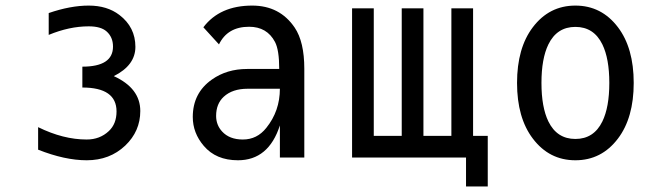

<svg xmlns="http://www.w3.org/2000/svg" viewBox="-20 -567 2384 691"><path d="M117.2 -109.4Q207.5 -64.9 292 -64.9Q339.4 -64.9 371.6 -95.2Q399.4 -121.1 399.4 -166Q399.4 -252 276.4 -252V-327.1Q386.7 -327.1 386.7 -399.4Q386.7 -433.6 363.3 -454.1Q342.8 -472.2 299.3 -472.2Q229.5 -472.2 155.3 -441.4V-520Q233.4 -546.9 299.3 -546.9Q365.7 -546.9 409.7 -513.2Q467.3 -469.2 467.3 -398.4Q467.3 -332 389.6 -293Q484.9 -249.5 484.9 -167.5Q484.9 -94.7 430.7 -43Q375 9.8 292 9.8Q213.4 9.8 117.2 -28.3Z M1075.2 0H987.3V-115.7Q946.8 9.8 836.4 9.8Q757.3 9.8 713.4 -42Q673.8 -88.4 673.8 -146Q673.8 -232.4 742.7 -280.8Q796.4 -318.8 869.6 -318.8H984.9Q984.9 -387.2 969.7 -416Q940.9 -470.7 876.5 -470.7Q798.8 -470.7 768.1 -407.2L711.9 -468.8Q771 -546.9 887.7 -546.9Q986.8 -546.9 1040.5 -467.8Q1075.2 -416.5 1075.2 -319.3ZM987.3 -247.6Q930.7 -247.6 871.1 -247.6Q816.4 -247.6 785.2 -218.8Q757.8 -193.4 757.8 -149.9Q757.8 -117.2 779.3 -93.8Q805.7 -64.9 854 -64.9Q905.3 -64.9 938.5 -106.9Q987.3 -167.5 987.3 -247.6Z M1247.1 0V-537.1H1325.2V-78.1H1425.8V-537.1H1503.9V-78.1H1604.5V-537.1H1682.6V-78.1H1735.4V104H1657.2V0Z M2147.9 -129.9Q2172.9 -181.2 2172.9 -268.6Q2172.9 -356 2147.9 -407.2Q2117.2 -470.2 2050.8 -470.2Q1984.4 -470.2 1953.6 -407.2Q1928.7 -356 1928.7 -268.6Q1928.7 -181.2 1953.6 -129.9Q1984.4 -66.9 2050.8 -66.9Q2117.2 -66.9 2147.9 -129.9ZM1897.5 -68.4Q1840.8 -143.1 1840.8 -268.6Q1840.8 -394 1897.5 -468.8Q1956.5 -546.9 2050.8 -546.9Q2145 -546.9 2204.1 -468.8Q2260.7 -394 2260.7 -268.6Q2260.7 -143.1 2204.1 -68.4Q2145 9.8 2050.8 9.8Q1956.5 9.8 1897.5 -68.4Z"/></svg>

Font: Consola Mono
Style: Book
Weight: 400
Monospace: yes
Designer: Wojciech Kalinowski "wmk69" (wmk69@o2.pl)
Foundry: Wojciech Kalinowski "wmk69" (wmk69@o2.pl)
Version: Version 2.1.0